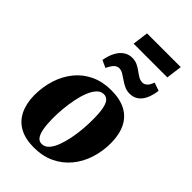

<svg xmlns="http://www.w3.org/2000/svg" viewBox="-279 -1023 1129 1129"><g transform="rotate(45 285.0 -459.0)"><path d="M326 -547Q398.5 -547 446.8 -521.2Q495 -495.5 519.2 -446.2Q543.5 -397 544 -327.5Q544.5 -258 524.5 -196Q504.5 -134 465.5 -86.8Q426.5 -39.5 370 -12.8Q313.5 14 241 14Q170 14 122.2 -12.2Q74.5 -38.5 50.5 -87.8Q26.5 -137 25.5 -205Q25.5 -276.5 45.5 -338.5Q65.5 -400.5 104 -447.5Q142.5 -494.5 198.5 -520.8Q254.5 -547 326 -547ZM311.5 -499.5Q286.5 -499.5 267.8 -479.2Q249 -459 235.8 -425.2Q222.5 -391.5 214.2 -350.2Q206 -309 202.2 -266.2Q198.5 -223.5 198.5 -186.5Q199 -134.5 205.5 -100.5Q212 -66.5 225 -50Q238 -33.5 258.5 -33.5Q284 -33.5 302.8 -53.8Q321.5 -74 334.5 -108Q347.5 -142 355.8 -183.5Q364 -225 367.8 -268Q371.5 -311 371 -348.5Q371 -403 364.5 -436.2Q358 -469.5 345 -484.5Q332 -499.5 311.5 -499.5ZM162.5 -635.5Q170 -678 186 -707.8Q202 -737.5 225.2 -753.2Q248.5 -769 277.5 -769Q302.5 -769 321.8 -759.8Q341 -750.5 357.2 -738.2Q373.5 -726 389.2 -716.8Q405 -707.5 423.5 -707.5Q436.5 -707.5 449.8 -718.2Q463 -729 474 -758.5L524.5 -741Q519 -698.5 505 -668.8Q491 -639 468.5 -623.5Q446 -608 415 -608Q392 -608 371.8 -617.5Q351.5 -627 333.5 -639.8Q315.5 -652.5 299.5 -662Q283.5 -671.5 267.5 -671.5Q249 -671.5 235.5 -657.8Q222 -644 208.5 -615ZM237.5 -931.5H518L505 -833H224.5Z"/></g></svg>

Font: Merriweather 72pt Black
Style: Italic
Weight: 900
Italic angle: -7.8°
Version: Version 2.101